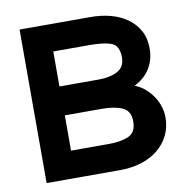

<svg xmlns="http://www.w3.org/2000/svg" viewBox="-68 -621 659 686"><g transform="rotate(-10 262.0 -278.5)"><path d="M153 -99H290Q335 -99 362.5 -111.5Q390 -124 390 -163Q390 -202 361.5 -214.5Q333 -227 288 -227H153ZM152 -332H295Q336 -332 363 -346.5Q390 -361 390 -396Q390 -414 384 -428.5Q378 -443 362 -449Q345 -455 324.5 -457Q304 -459 284 -459H152ZM47 0V-557H305Q343 -557 377 -548Q411 -539 437 -520.5Q463 -502 478 -474.5Q493 -447 493 -410Q493 -370 474 -338.5Q455 -307 417 -288Q438 -280 454.5 -265.5Q471 -251 482.5 -233.5Q494 -216 500 -196.5Q506 -177 506 -158Q506 -121 491 -91.5Q476 -62 450 -41.5Q424 -21 389 -10.5Q354 0 313 0Z"/></g></svg>

Font: Poppins Cyr Med
Style: Regular
Weight: 500
Designer: Ninad Kale (Devanagari), Jonny Pinhorn (Latin)
Foundry: Indian Type Foundry
Version: 4.004